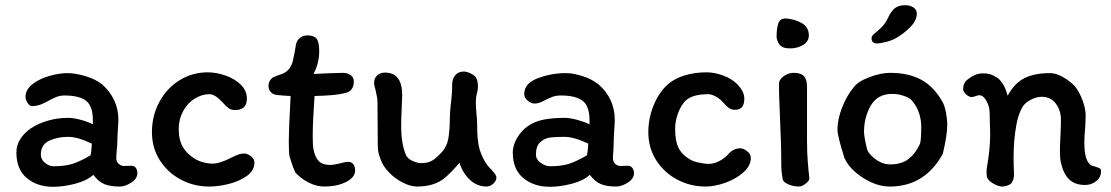

<svg xmlns="http://www.w3.org/2000/svg" viewBox="-20 -713 4271 738"><path d="M441 4Q403 4 380.5 -5.5Q358 -15 339 -41Q313 -18 268 -6.5Q223 5 185 5Q123 5 83 -28.5Q43 -62 43 -127Q43 -155 58 -178.5Q73 -202 99 -220Q128 -239 165 -249.5Q202 -260 242 -260Q263 -260 292 -252Q321 -244 337 -235V-251Q337 -305 311 -325.5Q285 -346 227 -346Q210 -346 193.5 -339Q177 -332 156 -320Q128 -305 103 -305Q94 -305 86 -317.5Q78 -330 78 -340Q78 -369 105.5 -390Q133 -411 171 -421.5Q209 -432 239 -432Q269 -432 308 -420.5Q347 -409 372 -389Q402 -363 418.5 -328.5Q435 -294 435 -253Q435 -240 433 -214Q431 -186 431 -166Q431 -157 429 -139Q427 -117 427 -104Q427 -92 436 -83.5Q445 -75 457 -75L485 -76Q496 -76 502 -68Q508 -60 508 -48Q508 -26 484.5 -11Q461 4 441 4ZM328 -116Q332 -133 333 -161Q278 -187 242 -187Q201 -187 169 -172Q137 -157 137 -119Q137 -100 153 -87Q169 -74 186 -74Q229 -74 258 -83Q287 -92 328 -116Z M884 -290Q869 -290 859 -297Q849 -304 837 -318Q807 -351 785 -351Q756 -351 728.5 -334Q701 -317 684 -286Q667 -255 667 -217Q667 -175 683.5 -147Q700 -119 735 -99Q748 -92 765.5 -88Q783 -84 796 -84Q825 -84 869 -107Q885 -115 896 -119Q907 -123 919 -123Q930 -123 944 -113Q958 -103 958 -88Q958 -58 930 -37.5Q902 -17 861.5 -6.5Q821 4 784 4Q725 4 674.5 -23Q624 -50 594 -97.5Q564 -145 564 -205Q564 -269 593 -322Q622 -375 671 -405Q720 -435 778 -435Q811 -435 846 -423Q881 -411 905 -388Q929 -365 929 -334Q929 -290 884 -290Z M1012 -383Q1012 -401 1026 -413Q1029 -416 1036 -418.5Q1043 -421 1047 -423Q1069 -430 1075 -434Q1098 -448 1106 -480Q1114 -518 1116 -532Q1118 -554 1130.5 -565.5Q1143 -577 1162 -577Q1187 -577 1197 -564Q1207 -551 1207 -516Q1207 -470 1185 -429Q1199 -429 1231 -431Q1279 -433 1298 -433Q1315 -433 1327.5 -424.5Q1340 -416 1340 -400Q1340 -362 1305 -355Q1273 -346 1189 -344Q1182 -246 1182 -189Q1182 -154 1185 -139Q1191 -108 1205.5 -93.5Q1220 -79 1249 -79Q1263 -79 1291 -86Q1308 -91 1318 -91Q1331 -91 1338 -82Q1345 -73 1345 -58Q1345 -31 1310 -13.5Q1275 4 1227 4Q1197 4 1168 -10.5Q1139 -25 1119 -46Q1115 -48 1107.5 -68Q1100 -88 1093 -112Q1090 -124 1090 -170Q1090 -214 1096 -322L1097 -344Q1090 -344 1071 -345.5Q1052 -347 1043 -348Q1029 -350 1020.5 -359.5Q1012 -369 1012 -383Z M1526 -347Q1526 -336 1524 -298Q1522 -254 1522 -229Q1522 -159 1541 -116Q1548 -102 1566.5 -94Q1585 -86 1598 -86Q1618 -86 1631 -91Q1644 -96 1655.5 -106Q1667 -116 1678 -128Q1697 -149 1702.5 -176.5Q1708 -204 1709 -250Q1709 -279 1712 -306Q1718 -350 1718 -388Q1718 -409 1729.5 -423.5Q1741 -438 1763 -438Q1774 -438 1789.5 -430.5Q1805 -423 1810 -414Q1817 -402 1817 -381Q1817 -368 1814 -357Q1809 -342 1809 -319Q1809 -307 1811 -279Q1814 -258 1814 -236Q1814 -169 1824 -137Q1835 -103 1854 -77Q1874 -56 1881 -46.5Q1888 -37 1888 -30Q1888 -18 1876 -7Q1864 4 1851 4Q1814 4 1786.5 -21.5Q1759 -47 1746 -87Q1735 -74 1717 -55Q1699 -36 1683 -24Q1644 4 1583 4Q1558 4 1528.5 -11Q1499 -26 1475 -50.5Q1451 -75 1442 -103Q1441 -105 1436.5 -119Q1432 -133 1432 -161L1431 -321Q1431 -335 1424 -365Q1418 -385 1418 -395Q1418 -412 1429.5 -423Q1441 -434 1460 -434Q1526 -434 1526 -347Z M2349 4Q2312 4 2289.5 -5.5Q2267 -15 2247 -41Q2222 -18 2177 -6.5Q2132 5 2094 5Q2032 5 1991.5 -28.5Q1951 -62 1951 -127Q1951 -155 1968 -183.5Q1985 -212 2010 -229Q2037 -247 2071 -253.5Q2105 -260 2150 -260Q2171 -260 2200 -252Q2229 -244 2246 -235V-251Q2246 -305 2219.5 -325.5Q2193 -346 2135 -346Q2117 -346 2102.5 -340.5Q2088 -335 2069 -325Q2051 -315 2035 -315Q2021 -315 2008 -326.5Q1995 -338 1995 -351Q1995 -393 2047.5 -412.5Q2100 -432 2155 -432Q2183 -432 2219 -420.5Q2255 -409 2280 -389Q2310 -364 2326.5 -329Q2343 -294 2343 -253Q2343 -240 2341 -214Q2339 -186 2339 -166L2338 -139Q2336 -117 2336 -104Q2336 -92 2344.5 -83.5Q2353 -75 2365 -75L2393 -76Q2404 -76 2410.5 -67.5Q2417 -59 2417 -48Q2417 -26 2393 -11Q2369 4 2349 4ZM2236 -116Q2240 -133 2241 -161Q2186 -187 2150 -187Q2116 -187 2095 -184.5Q2074 -182 2057 -167Q2040 -152 2040 -119Q2040 -100 2058.5 -87Q2077 -74 2094 -74Q2137 -74 2166 -83Q2195 -92 2236 -116Z M2805 -291Q2791 -291 2781.5 -298Q2772 -305 2757 -322Q2745 -335 2729.5 -343Q2714 -351 2702 -351Q2641 -351 2614 -325Q2597 -307 2586 -277.5Q2575 -248 2575 -217Q2575 -172 2588 -145Q2601 -118 2634 -99Q2646 -92 2668 -87.5Q2690 -83 2704 -83Q2723 -83 2744 -93.5Q2765 -104 2780 -121Q2799 -143 2826 -143Q2837 -143 2851.5 -132Q2866 -121 2866 -106Q2866 -76 2837.5 -50.5Q2809 -25 2768 -10.5Q2727 4 2692 4Q2633 4 2582.5 -23Q2532 -50 2502 -97.5Q2472 -145 2472 -205Q2472 -257 2491.5 -306Q2511 -355 2544 -386Q2571 -411 2611 -423Q2651 -435 2695 -435Q2726 -435 2759 -423Q2792 -411 2812 -391Q2841 -362 2841 -334Q2841 -313 2832.5 -302Q2824 -291 2805 -291Z M3089 -577Q3089 -554 3067.5 -540.5Q3046 -527 3016 -527Q2987 -527 2976 -542Q2965 -557 2965 -573Q2965 -603 2971.5 -623Q2978 -643 3002 -642Q3037 -639 3063 -623.5Q3089 -608 3089 -577ZM3082 -199V-170Q3082 -131 3084.5 -96.5Q3087 -62 3091 -27Q3090 -17 3076 -6.5Q3062 4 3051 4Q3032 4 3012.5 -3.5Q2993 -11 2989 -22Q2983 -54 2983 -79Q2983 -161 2978 -263Q2974 -353 2974 -389Q2974 -407 2992 -420Q3010 -433 3030 -433Q3059 -433 3070.5 -420Q3082 -407 3082 -379Z M3504 -661Q3504 -634 3478.5 -608.5Q3453 -583 3425 -567Q3410 -558 3386.5 -552Q3363 -546 3351 -546Q3330 -546 3330 -566Q3330 -572 3334 -577Q3338 -582 3351 -592Q3355 -596 3363.5 -603.5Q3372 -611 3380 -621.5Q3388 -632 3396 -650Q3408 -674 3422.5 -683.5Q3437 -693 3458 -693Q3479 -693 3491.5 -684Q3504 -675 3504 -661ZM3621 -233Q3621 -194 3604 -122Q3535 4 3400 4Q3350 4 3298 -29Q3246 -62 3226 -105Q3199 -191 3199 -214Q3199 -254 3216.5 -299Q3234 -344 3261 -377Q3278 -400 3322 -416.5Q3366 -433 3402 -433Q3472 -433 3521 -406.5Q3570 -380 3603 -321Q3611 -307 3616 -280.5Q3621 -254 3621 -233ZM3521 -227Q3521 -256 3510.5 -284Q3500 -312 3480 -332Q3478 -334 3469 -338.5Q3460 -343 3444.5 -347.5Q3429 -352 3409 -352Q3353 -352 3327 -307Q3301 -262 3301 -205Q3301 -195 3306.5 -167Q3312 -139 3316 -132Q3319 -125 3331.5 -112.5Q3344 -100 3362.5 -90.5Q3381 -81 3401 -81Q3446 -81 3473 -102.5Q3500 -124 3516 -160Q3521 -173 3521 -227Z M4212 -57Q4213 -33 4194.5 -17.5Q4176 -2 4151 -2Q4112 -2 4090 -23Q4068 -44 4058 -87Q4054 -104 4054 -134Q4054 -151 4056 -189Q4058 -229 4058 -253Q4058 -288 4038.5 -314.5Q4019 -341 3984 -341Q3963 -341 3940 -328.5Q3917 -316 3908 -298Q3893 -269 3887 -235Q3876 -175 3876 -110Q3876 -79 3877 -62Q3877 -58 3877.5 -46.5Q3878 -35 3875.5 -25.5Q3873 -16 3867 -8Q3862 -3 3851.5 0.5Q3841 4 3832 4Q3818 4 3797 -8Q3776 -20 3773 -35L3772 -52Q3772 -61 3774 -73Q3786 -143 3786 -195Q3786 -218 3785 -231L3784 -278Q3784 -302 3772 -324.5Q3760 -347 3744 -347Q3739 -347 3730 -343.5Q3721 -340 3715 -340Q3705 -340 3693.5 -350Q3682 -360 3682 -371Q3682 -392 3696 -405Q3711 -417 3725.5 -424Q3740 -431 3759 -431Q3775 -431 3785 -428Q3795 -425 3812 -415Q3821 -410 3833 -393Q3845 -376 3853 -345Q3879 -393 3917.5 -412.5Q3956 -432 4016 -432Q4039 -432 4065.5 -417Q4092 -402 4111 -382Q4129 -360 4141 -327.5Q4153 -295 4153 -269Q4153 -254 4151 -220Q4148 -193 4148 -163Q4148 -93 4175 -77Q4180 -75 4191 -72Q4202 -69 4207 -66Q4212 -63 4212 -57Z"/></svg>

Font: Itim
Style: Regular
Weight: 400
Designer: Suppakit Chalermlarp
Version: Version 1.002g